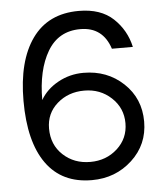

<svg xmlns="http://www.w3.org/2000/svg" viewBox="-50 -714 650 767"><g transform="rotate(-5 275.0 -331.0)"><path d="M294 -670Q382 -670 432 -623Q482 -576 497 -508H413Q384 -597 294 -597Q206 -597 162 -522.5Q118 -448 118 -328Q142 -370 189 -396Q236 -422 291 -422Q386 -422 451 -361Q516 -300 516 -207Q516 -115 449.5 -53.5Q383 8 288 8Q168 8 105.5 -79.5Q43 -167 43 -331Q43 -491 107 -580.5Q171 -670 294 -670ZM135 -212Q135 -147 179 -106Q223 -65 288 -65Q352 -65 396.5 -105.5Q441 -146 441 -207Q441 -268 396.5 -309.5Q352 -351 288 -351Q224 -351 179.5 -312Q135 -273 135 -212Z"/></g></svg>

Font: Questrial
Style: Regular
Weight: 400
Designer: Joe Prince
Foundry: Joe Prince
Version: Version 1.002